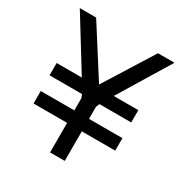

<svg xmlns="http://www.w3.org/2000/svg" viewBox="-155 -783 870 906"><g transform="rotate(30 280.0 -330.0)"><path d="M241 0V-161H58V-229H241V-295L234 -314H57V-381H194L22 -660H111L281 -393L448 -660H538L368 -381H502V-314H329L321 -295V-229H503V-161H321V0Z"/></g></svg>

Font: Cairo
Style: Regular
Weight: 400
Designer: Mohamed Gaber, Accademia di Belle Arti di Urbino
Foundry: Kief Type Foundry, Accademia di Belle Arti di Urbino
Version: Version 3.120